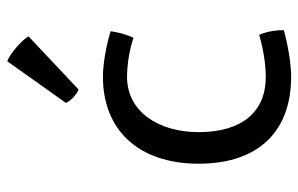

<svg xmlns="http://www.w3.org/2000/svg" viewBox="-169 -660 838 540"><g transform="rotate(-90 250.0 -390.0)"><path d="M59.6 -250.5C59.6 -78.1 154.3 9.8 303.7 9.8C363.3 9.8 435.1 -10.7 435.1 -10.7C436 -51.3 421.9 -80.1 421.9 -80.1C421.9 -80.1 363.3 -61.5 303.7 -61.5C207 -61.5 148.4 -126.5 148.4 -250.5C148.4 -364.3 207 -451.7 303.7 -451.7C363.3 -451.7 413.6 -433.6 413.6 -433.6C428.2 -463.4 432.1 -498 432.1 -498C432.1 -498 363.3 -519.5 303.7 -519.5C157.2 -519.5 59.6 -422.4 59.6 -250.5ZM268.1 -587.9 417.5 -728.5C408.7 -747.1 365.7 -783.2 347.7 -788.6L230.5 -623.5C236.3 -609.9 254.4 -593.3 268.1 -587.9Z"/></g></svg>

Font: Basic
Style: Regular
Weight: 400
Designer: Magnus Gaarde
Foundry: Magnus Gaarde
Version: Version 1.001